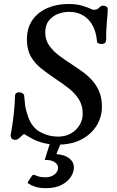

<svg xmlns="http://www.w3.org/2000/svg" viewBox="-20 -728 601 986"><path d="M34.7 -35.2Q41.5 -69.8 46.4 -107.4Q51.3 -145 54 -177.7Q56.6 -210.4 56.6 -230Q57.1 -245.6 63.2 -249.8Q69.3 -253.9 77.1 -253.9Q88.9 -253.9 96.7 -248.3Q104.5 -242.7 104.5 -233.4Q106 -221.2 108.2 -194.3Q110.4 -167.5 125.5 -125.5Q144.5 -72.8 187 -49.6Q229.5 -26.4 278.3 -26.4Q316.4 -26.4 344.7 -43Q373 -59.6 388.9 -86.2Q404.8 -112.8 404.8 -143.6Q404.8 -185.5 385.7 -216.6Q366.7 -247.6 335.4 -272.5Q304.2 -297.4 267.6 -321.3Q227.1 -348.6 192.9 -375.5Q158.7 -402.3 138.4 -437.7Q118.2 -473.1 118.2 -524.9Q118.2 -585 146.7 -625.5Q175.3 -666 223.6 -686.8Q272 -707.5 330.6 -707.5Q372.6 -707.5 402.1 -698.7Q431.6 -689.9 454.1 -679.2Q455.1 -678.7 457.5 -678Q460 -677.2 466.3 -677.7Q478.5 -679.2 484.4 -684.3Q490.2 -689.5 495.4 -694.3Q500.5 -699.2 509.8 -699.2Q519 -699.2 526.1 -694.3Q533.2 -689.5 533.2 -682.6Q533.7 -675.8 532.5 -659.7Q531.2 -643.6 529.3 -621.8Q527.3 -600.1 526.1 -576.4Q524.9 -552.7 525.4 -530.8Q524.9 -510.7 517.8 -506.3Q510.7 -502 502.9 -502Q490.7 -502 484.6 -505.6Q478.5 -509.3 478.5 -512.7Q476.1 -542 468.5 -566.2Q460.9 -590.3 448.2 -609.1Q435.5 -627.9 418.5 -640.9Q401.4 -653.8 380.4 -660.4Q359.4 -667 335 -667Q304.7 -667 276.6 -656Q248.5 -645 230.5 -621.8Q212.4 -598.6 212.4 -561Q212.4 -522.9 232.9 -493.9Q253.4 -464.8 284.4 -441.9Q315.4 -418.9 347.2 -398.4Q375 -380.4 402.8 -360.4Q430.7 -340.3 453.4 -315.2Q476.1 -290 489.7 -257.1Q503.4 -224.1 503.4 -180.2Q503.4 -127.4 476.1 -83Q448.7 -38.6 398.4 -12Q348.1 14.6 278.3 14.6Q233.4 14.6 201.2 5.9Q168.9 -2.9 146.5 -15.1Q124 -27.3 106.9 -38.1Q103 -40.5 99.4 -37.6Q95.7 -34.7 90.8 -29.8Q76.2 -15.1 69.8 -12.5Q63.5 -9.8 60.1 -9.8Q44.9 -9.8 39.6 -17.1Q34.2 -24.4 34.7 -35.2ZM216.8 238.3Q182.6 238.3 160.2 230.7Q137.7 223.1 125.5 214.4Q120.1 210.4 125 203.6Q130.4 196.3 135.7 187.5Q141.1 178.7 145 173.8Q149.9 168 156.2 170.4Q164.1 173.3 177.7 178Q191.4 182.6 213.9 182.6Q240.2 182.6 259.3 168.5Q278.3 154.3 278.3 132.3Q278.3 116.7 260.3 104.5Q242.2 92.3 209.5 93.3L241.7 -8.8H298.8L269.5 63.5Q313 66.9 336.2 85.4Q359.4 104 359.4 132.3Q359.4 156.7 343.3 181.2Q327.1 205.6 295.4 221.9Q263.7 238.3 216.8 238.3Z"/></svg>

Font: Gelasio
Style: Italic
Weight: 400
Italic angle: -8.5°
Designer: Eben Sorkin
Foundry: Eben Sorkin
Version: Version 1.008